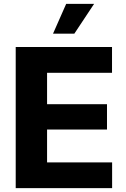

<svg xmlns="http://www.w3.org/2000/svg" viewBox="-20 -970 649 990"><path d="M61 0H558.1V-132.8H222.7V-302.2H531.7V-432.6H222.7V-594.7H557.6V-727.5H61ZM253.4 -796.4H363.3L465.3 -950.2H321.3Z"/></svg>

Font: Raveo
Style: Bold
Weight: 700
Designer: Jakub Foglar, Rasmus Andersson (Inter)
Foundry: Jakubfoglar.com
Version: Version 1.100;Glyphs 3.2.3 (3260)